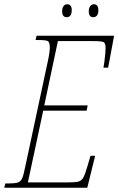

<svg xmlns="http://www.w3.org/2000/svg" viewBox="-42 -882 556 902"><path d="M-22 0 -17 -20H-7Q25 -20 40 -24Q55 -28 62 -44Q69 -60 76 -96L182 -591Q187 -613 189.5 -631Q192 -649 192 -656Q192 -683 183.5 -688.5Q175 -694 137 -694H125L130 -714H494L466 -564H444Q446 -575 448.5 -593Q451 -611 452.5 -628.5Q454 -646 454 -656Q454 -679 445 -684Q436 -689 397 -689H230L166 -387H370L365 -362H161L89 -25H273Q308 -25 324.5 -28.5Q341 -32 350 -49Q359 -66 370 -105L383 -150H405L368 0ZM397 -801Q375 -801 375 -829Q375 -843 381.5 -852.5Q388 -862 399 -862Q420 -862 420 -834Q420 -815 412.5 -808Q405 -801 397 -801ZM272 -801Q250 -801 250 -829Q250 -843 256 -852.5Q262 -862 274 -862Q295 -862 295 -834Q295 -815 287.5 -808Q280 -801 272 -801Z"/></svg>

Font: Noto Serif ExtraCondensed Thin
Style: Italic
Weight: 100
Width: 2
Italic angle: -12°
Designer: Monotype Design Team
Foundry: Monotype Imaging Inc.
Version: Version 2.013